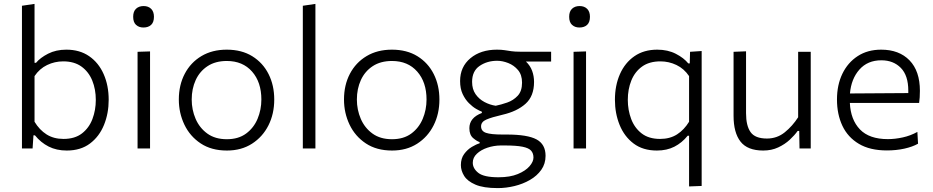

<svg xmlns="http://www.w3.org/2000/svg" viewBox="-20 -761 4783 984"><path d="M322 10.5Q269.5 10.5 229.2 -10Q189 -30.5 159 -67.5H151.5L147 0H92.5V-731.5L157 -741V-439H164.5Q186 -465 226.5 -485.8Q267 -506.5 320 -506.5Q388.5 -506.5 437 -473Q485.5 -439.5 511.2 -381.2Q537 -323 537 -249.5Q537 -180 513 -120.8Q489 -61.5 441.2 -25.5Q393.5 10.5 322 10.5ZM305.5 -49Q363.5 -49 400 -77.2Q436.5 -105.5 453.8 -151.2Q471 -197 471 -249Q471 -303.5 452.8 -348.2Q434.5 -393 397.5 -419.8Q360.5 -446.5 304 -446.5Q260.5 -446.5 221.5 -427.8Q182.5 -409 157 -371V-137Q182 -95.5 218.5 -72.2Q255 -49 305.5 -49Z M685 0V-495.5L749 -497.5V0ZM715 -620Q692 -620 677.2 -633.5Q662.5 -647 662.5 -675Q662.5 -702.5 677.2 -716.2Q692 -730 716 -730Q740 -730 754.5 -715.8Q769 -701.5 769 -675Q769 -647 754.5 -633.5Q740 -620 715 -620Z M1143 10.5Q1063.5 10.5 1008.5 -26Q953.5 -62.5 925 -122.2Q896.5 -182 896.5 -251Q896.5 -325 926.8 -382.8Q957 -440.5 1012.2 -473.5Q1067.5 -506.5 1142 -506.5Q1218.5 -506.5 1273 -472.8Q1327.5 -439 1356.5 -381.2Q1385.5 -323.5 1385.5 -251Q1385.5 -177.5 1355.8 -118.5Q1326 -59.5 1271.5 -24.5Q1217 10.5 1143 10.5ZM1142.5 -47.5Q1202 -47.5 1241.2 -76.5Q1280.5 -105.5 1300 -152Q1319.5 -198.5 1319.5 -251Q1319.5 -340 1271.8 -394.2Q1224 -448.5 1142.5 -448.5Q1084 -448.5 1043.8 -422Q1003.5 -395.5 983 -350.8Q962.5 -306 962.5 -251Q962.5 -198.5 982.5 -152Q1002.5 -105.5 1042.5 -76.5Q1082.5 -47.5 1142.5 -47.5Z M1532 0V-731.5L1596.5 -741V0Z M1989.5 10.5Q1910 10.5 1855 -26Q1800 -62.5 1771.5 -122.2Q1743 -182 1743 -251Q1743 -325 1773.2 -382.8Q1803.5 -440.5 1858.8 -473.5Q1914 -506.5 1988.5 -506.5Q2065 -506.5 2119.5 -472.8Q2174 -439 2203 -381.2Q2232 -323.5 2232 -251Q2232 -177.5 2202.2 -118.5Q2172.5 -59.5 2118 -24.5Q2063.5 10.5 1989.5 10.5ZM1989 -47.5Q2048.5 -47.5 2087.8 -76.5Q2127 -105.5 2146.5 -152Q2166 -198.5 2166 -251Q2166 -340 2118.2 -394.2Q2070.5 -448.5 1989 -448.5Q1930.5 -448.5 1890.2 -422Q1850 -395.5 1829.5 -350.8Q1809 -306 1809 -251Q1809 -198.5 1829 -152Q1849 -105.5 1889 -76.5Q1929 -47.5 1989 -47.5Z M2531 203Q2457.5 203 2416.5 185.2Q2375.5 167.5 2358.8 140.5Q2342 113.5 2342 85Q2342 51 2358.8 28.2Q2375.5 5.5 2398 -8Q2420.5 -21.5 2438 -26.5V-33Q2425 -36.5 2405.2 -53Q2385.5 -69.5 2385.5 -104Q2385.5 -157.5 2449.5 -182V-188.5Q2438.5 -192.5 2420.2 -203Q2402 -213.5 2383 -232.5Q2364 -251.5 2351 -279.2Q2338 -307 2338 -345.5Q2338 -418.5 2390.8 -462.5Q2443.5 -506.5 2527 -506.5Q2549.5 -506.5 2566.5 -503.8Q2583.5 -501 2601.5 -498.5Q2619.5 -496 2645.5 -496H2804.5V-445.5H2675.5Q2697.5 -424.5 2707.2 -397.8Q2717 -371 2717 -341Q2717 -268 2673.2 -229Q2629.5 -190 2555.5 -173Q2499.5 -160 2472.5 -148.2Q2445.5 -136.5 2445.5 -113.5Q2445.5 -89 2470.8 -80.2Q2496 -71.5 2555.5 -71.5H2577.5Q2683.5 -71.5 2729.8 -46.5Q2776 -21.5 2776 37.5Q2776 78.5 2754 109.5Q2732 140.5 2696 161.2Q2660 182 2616.8 192.5Q2573.5 203 2531 203ZM2520.5 -219Q2548 -224.5 2579.5 -235.5Q2611 -246.5 2633.2 -270.2Q2655.5 -294 2655.5 -337.5Q2655.5 -377.5 2634.8 -402Q2614 -426.5 2584.5 -438Q2555 -449.5 2528 -449.5Q2476.5 -449.5 2438 -423.2Q2399.5 -397 2399.5 -341.5Q2399.5 -304 2417.2 -278.5Q2435 -253 2462.8 -238.2Q2490.5 -223.5 2520.5 -219ZM2535 147.5Q2594 147.5 2633.8 131Q2673.5 114.5 2693.8 91Q2714 67.5 2714 46.5Q2714 25 2702 11.2Q2690 -2.5 2658 -9Q2626 -15.5 2565.5 -15.5H2546Q2510.5 -15 2477.8 -4Q2445 7 2424 26.8Q2403 46.5 2403 73Q2403 102.5 2431.5 125Q2460 147.5 2535 147.5Z M2919.5 0V-495.5L2983.5 -497.5V0ZM2949.5 -620Q2926.5 -620 2911.8 -633.5Q2897 -647 2897 -675Q2897 -702.5 2911.8 -716.2Q2926.5 -730 2950.5 -730Q2974.5 -730 2989 -715.8Q3003.5 -701.5 3003.5 -675Q3003.5 -647 2989 -633.5Q2974.5 -620 2949.5 -620Z M3511.5 194.5V-65.5H3504.5Q3475 -29 3436.2 -9.2Q3397.5 10.5 3346.5 10.5Q3275 10.5 3227.2 -25.5Q3179.5 -61.5 3155.5 -120.8Q3131.5 -180 3131.5 -249.5Q3131.5 -323 3157.2 -381.2Q3183 -439.5 3231.5 -473Q3280 -506.5 3348.5 -506.5Q3402.5 -506.5 3443.8 -485.2Q3485 -464 3507.5 -436H3515L3516.5 -495.5L3576 -499.5V192ZM3363 -49Q3413.5 -49 3449.8 -72.2Q3486 -95.5 3511.5 -137V-371Q3486 -409 3447 -427.8Q3408 -446.5 3364.5 -446.5Q3307.5 -446.5 3270.5 -419.8Q3233.5 -393 3215.5 -348.2Q3197.5 -303.5 3197.5 -249Q3197.5 -197 3214.8 -151.2Q3232 -105.5 3268.5 -77.2Q3305 -49 3363 -49Z M3891.5 10.5Q3811 10.5 3775.2 -35.2Q3739.5 -81 3739.5 -167.5V-495.5L3803.5 -498V-180.5Q3803.5 -116.5 3826.8 -83.8Q3850 -51 3910.5 -51Q3962.5 -51 4002 -83Q4041.5 -115 4070.5 -160V-495.5H4135V0H4077.5L4076 -90H4068Q4052.5 -68 4027.5 -44.8Q4002.5 -21.5 3968.2 -5.5Q3934 10.5 3891.5 10.5Z M4525.5 10Q4438.5 10 4381.8 -23.8Q4325 -57.5 4297.2 -116.5Q4269.5 -175.5 4269.5 -251Q4269.5 -325.5 4297.2 -383Q4325 -440.5 4375.8 -473.5Q4426.5 -506.5 4496 -506.5Q4588 -506.5 4641.2 -451.8Q4694.5 -397 4694.5 -295.5Q4694.5 -259.5 4690.5 -233.5H4335.5Q4339.5 -147.5 4387.2 -97.8Q4435 -48 4530.5 -48Q4567 -48 4606.8 -56.8Q4646.5 -65.5 4681.5 -85L4685 -24.5Q4656.5 -8.5 4614.8 0.8Q4573 10 4525.5 10ZM4497 -452Q4426.5 -452 4384.5 -404.5Q4342.5 -357 4336 -282L4635 -284Q4635 -290 4635 -296.5Q4635 -374 4596.8 -413Q4558.5 -452 4497 -452Z"/></svg>

Font: Commissioner Light
Style: Regular
Weight: 300
Designer: Kostas Bartsokas
Foundry: Kostas Bartsokas
Version: Version 1.000; ttfautohint (v1.8.3)